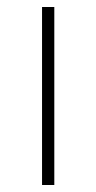

<svg xmlns="http://www.w3.org/2000/svg" viewBox="-20 -528 275 548"><path d="M135 0V-508H100V0Z"/></svg>

Font: IBM Plex Arabic ExtraLight
Style: Regular
Weight: 200
Designer: Mike Abbink, Paul van der Laan, Pieter van Rosmalen, Wael Morcos, Khajak Apelian
Foundry: Bold Monday
Version: Version 1.0